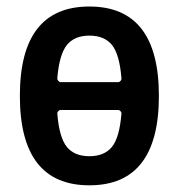

<svg xmlns="http://www.w3.org/2000/svg" viewBox="-20 -550 540 580"><path d="M163.1 -217.8Q159.2 -217.8 155.8 -213.9Q152.3 -210 153.3 -205.1Q159.2 -133.8 182.1 -106Q205.1 -78.1 250 -78.1Q294.9 -78.1 317.9 -106Q340.8 -133.8 346.7 -205.1Q347.7 -210 344.2 -213.9Q340.8 -217.8 336.9 -217.8ZM153.3 -315.4Q152.3 -310.5 155.8 -306.2Q159.2 -301.8 163.1 -301.8H336.9Q340.8 -301.8 344.2 -305.7Q347.7 -309.6 346.7 -315.4Q340.8 -386.7 317.9 -414.6Q294.9 -442.4 250 -442.4Q205.1 -442.4 182.1 -414.1Q159.2 -385.7 153.3 -315.4ZM460 -260.3Q460 9.8 250 9.8Q40 9.8 40 -260.3Q40 -530.3 250 -530.3Q460 -530.3 460 -260.3Z"/></svg>

Font: Rounded-X Mgen+ 2m medium
Style: Regular
Weight: 500
Designer: [Source Han Sans]
Ryoko NISHIZUKA  (kana & ideographs); Paul D. Hunt (Latin, Greek & Cyrillic); Wenlong ZHANG  (bopomofo
Version: Version 1.059.20150602